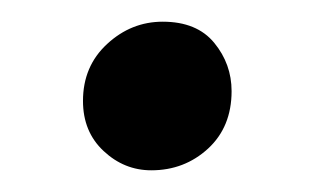

<svg xmlns="http://www.w3.org/2000/svg" viewBox="-20 -147 289 177"><path d="M119.5 10Q94.5 10 75.5 -7.8Q56.5 -25.5 56.5 -54Q56.5 -86 78.8 -106.5Q101 -127 130 -127Q161.5 -127 177.5 -107.5Q193.5 -88 193.5 -63Q193.5 -30 171.8 -10Q150 10 119.5 10Z"/></svg>

Font: Merriweather 36pt Medium
Style: Regular
Weight: 500
Version: Version 2.100